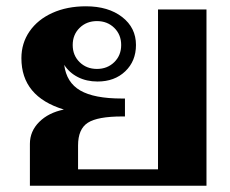

<svg xmlns="http://www.w3.org/2000/svg" viewBox="-20 -590 730 610"><path d="M636 -560V0H75V-133Q75 -173 104.5 -202.5Q134 -232 183 -242Q48 -283 48 -405Q48 -453 74 -490.5Q100 -528 146.5 -549Q193 -570 253 -570Q324 -570 368 -536Q412 -502 412 -447Q412 -396 378 -363.5Q344 -331 290 -331Q255 -331 227.5 -345Q200 -359 184 -384Q191 -328 235 -302.5Q279 -277 367 -277H377V-220H368Q290 -220 259 -200Q228 -180 228 -128V-52H482V-560ZM211 -447Q211 -414 233 -392.5Q255 -371 288 -371Q321 -371 343 -392.5Q365 -414 365 -447Q365 -480 343 -501.5Q321 -523 288 -523Q255 -523 233 -501.5Q211 -480 211 -447Z"/></svg>

Font: Fahkwang
Style: Bold
Weight: 700
Designer: Suppakit Chalermlarp | Katatrad Co.,Ltd.
Foundry: Cadson Demak Co.,Ltd.
Version: Version 1.000; ttfautohint (v1.6)